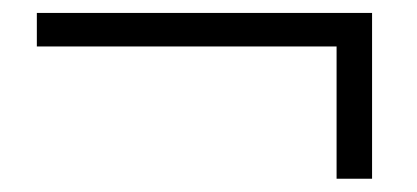

<svg xmlns="http://www.w3.org/2000/svg" viewBox="-20 -454 643 296"><path d="M36.8 -382.4V-434.1H553.6V-178.4H498.9V-401.7L518 -382.4Z"/></svg>

Font: Noto Serif HK
Style: Regular
Weight: 200
Designer: Ryoko NISHIZUKA 西塚涼子 (kana & ideographs); Frank Grießhammer (Latin, Greek & Cyrillic); Wenlong ZHANG 张文龙 (bopomofo); San
Foundry: Adobe
Version: Version 2.001;hotconv 1.1.0;makeotfexe 2.6.0